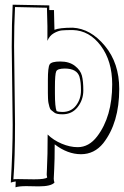

<svg xmlns="http://www.w3.org/2000/svg" viewBox="-20 -760 528 818"><path d="M34 -228 30 -561Q30 -660 34 -740L190 -737V-717H210Q210 -695 211 -672.5Q212 -650 212 -633Q233 -642 290 -642Q366 -638 427 -564.5Q488 -491 488 -381Q488 -237 420 -150Q382 -103 325 -103Q268 -103 213 -145Q213 -76 211 -41Q209 -6 209 1.5Q209 9 212 18Q197 34 145 34L92 33Q61 33 46 38Q46 34 46.5 25.5Q47 17 47 13Q33 15 26 18Q34 -118 34 -228ZM57 3 125 4Q173 4 181 -4Q179 -12 179 -17Q179 -22 180 -40Q183 -96 183 -187Q207 -163 242.5 -148Q278 -133 311 -133Q359 -133 394 -179Q458 -263 458 -401Q458 -500 409.5 -565Q361 -630 290 -632Q259 -632 243.5 -630.5Q228 -629 209.5 -618.5Q191 -608 182 -586V-649L180 -727L44 -730Q40 -651 40 -564L44 -233Q44 -83 37 4Q40 3 57 3ZM246 -273Q221 -273 212 -280Q203 -287 198 -291Q193 -295 190.5 -305Q188 -315 186.5 -321.5Q185 -328 184.5 -342Q184 -356 184 -364V-419Q184 -473 191.5 -485.5Q199 -498 237 -498Q275 -498 299 -479.5Q323 -461 329 -437.5Q335 -414 335 -374.5Q335 -335 311 -304Q287 -273 246 -273ZM256 -468Q225 -468 219.5 -456Q214 -444 214 -388V-362Q214 -304 221 -287Q229 -283 246 -283Q283 -283 304 -310.5Q325 -338 325 -374.5Q325 -411 319 -431V-432Q308 -468 256 -468Z"/></svg>

Font: Londrina Shadow
Style: Regular
Weight: 400
Designer: Marcelo Magalhaes
Foundry: Marcelo Magalhaes
Version: Version 1.001 2011